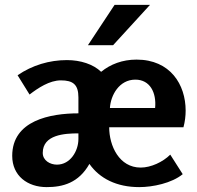

<svg xmlns="http://www.w3.org/2000/svg" viewBox="-20 -755 808 786"><path d="M449 -735 340 -570H443L594 -735ZM30 -117C30 -35 93 11 171 11C237 11 302 -6 346 -84C388 -24 458 11 550 11C605 11 683 -5 728 -42L677 -122C647 -92 598 -69 556 -69C468 -69 427 -158 427 -234H731C737 -256 740 -280 740 -302C740 -409 677 -511 539 -511C481 -511 432 -492 394 -461C362 -492 310 -509 254 -509C182 -509 112 -488 52 -447L101 -368C136 -395 183 -426 229 -426C279 -426 301 -409 301 -356V-291C186 -291 30 -262 30 -117ZM430 -313C433 -365 468 -429 534 -429C594 -429 621 -376 615 -313ZM155 -129C155 -204 245 -209 301 -209V-186C301 -137 268 -81 213 -81C185 -81 155 -98 155 -129Z"/></svg>

Font: Rosario
Style: Bold
Weight: 700
Designer: Hector Gatti
Foundry: Omnibus Type
Version: Version 1.100